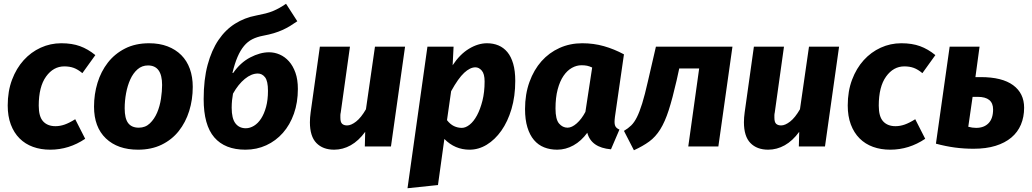

<svg xmlns="http://www.w3.org/2000/svg" viewBox="-20 -779 5488 1021"><path d="M275 -108Q299 -108 323.5 -116.5Q348 -125 380 -145L433 -41Q347 17 247 17Q197 17 155.5 2Q114 -13 84 -43Q54 -73 37.5 -117Q21 -161 21 -218Q21 -294 44 -355Q67 -416 106 -459Q145 -502 196.5 -525.5Q248 -549 306 -549Q363 -549 405.5 -533.5Q448 -518 487 -486L418 -390Q394 -410 372 -418Q350 -426 322 -426Q264 -426 225 -372Q186 -318 186 -217Q186 -159 209.5 -133.5Q233 -108 275 -108Z M773 -549Q828 -549 871 -532.5Q914 -516 944 -486Q974 -456 989.5 -413Q1005 -370 1005 -317Q1005 -249 986 -188.5Q967 -128 930.5 -82Q894 -36 839.5 -9.5Q785 17 714 17Q606 17 543 -43Q480 -103 480 -212Q480 -278 498.5 -338.5Q517 -399 553.5 -446Q590 -493 645 -521Q700 -549 773 -549ZM767 -431Q735 -431 711.5 -410.5Q688 -390 673 -357Q658 -324 650.5 -283.5Q643 -243 643 -203Q643 -149 661.5 -124.5Q680 -100 718 -100Q753 -100 777 -123Q801 -146 815.5 -180Q830 -214 836 -254Q842 -294 842 -327Q842 -431 767 -431Z M1561 -666Q1541 -652 1522 -640.5Q1503 -629 1482 -619.5Q1461 -610 1436 -602.5Q1411 -595 1379 -589Q1347 -583 1322 -570.5Q1297 -558 1277.5 -534.5Q1258 -511 1243 -476Q1228 -441 1216 -391H1220Q1258 -446 1310.5 -473.5Q1363 -501 1411 -501Q1440 -501 1467.5 -489Q1495 -477 1516.5 -453Q1538 -429 1551 -392.5Q1564 -356 1564 -306Q1564 -234 1543 -174.5Q1522 -115 1484.5 -72.5Q1447 -30 1396 -6.5Q1345 17 1285 17Q1176 17 1119.5 -48.5Q1063 -114 1063 -252Q1063 -356 1084 -434Q1105 -512 1142 -566.5Q1179 -621 1230 -653Q1281 -685 1340 -696Q1371 -702 1392.5 -707.5Q1414 -713 1432 -720.5Q1450 -728 1466 -737Q1482 -746 1501 -759ZM1351 -388Q1317 -388 1282 -359.5Q1247 -331 1219 -281Q1216 -265 1214 -246Q1212 -227 1212 -206Q1212 -149 1232 -123Q1252 -97 1287 -97Q1309 -97 1330.5 -110Q1352 -123 1368.5 -148.5Q1385 -174 1395 -211Q1405 -248 1405 -296Q1405 -348 1389.5 -368Q1374 -388 1351 -388Z M1841 -531 1792 -181Q1790 -173 1790 -166V-153Q1790 -129 1799.5 -120.5Q1809 -112 1826 -112Q1847 -112 1873.5 -132.5Q1900 -153 1926 -198L1974 -531H2134L2059 0H1920L1922 -78Q1887 -30 1845 -6.5Q1803 17 1757 17Q1697 17 1662.5 -18.5Q1628 -54 1628 -129Q1628 -141 1629 -154.5Q1630 -168 1632 -182L1681 -531Z M2477 17Q2399 17 2343 -40L2309 205L2147 222L2253 -531H2392L2387 -432Q2425 -490 2473.5 -519.5Q2522 -549 2570 -549Q2603 -549 2630.5 -537.5Q2658 -526 2678 -502Q2698 -478 2709 -440Q2720 -402 2720 -349Q2720 -267 2700 -199.5Q2680 -132 2646 -84Q2612 -36 2568.5 -9.5Q2525 17 2477 17ZM2436 -99Q2456 -99 2477.5 -116Q2499 -133 2516.5 -165.5Q2534 -198 2545.5 -243.5Q2557 -289 2557 -346Q2557 -386 2542 -403.5Q2527 -421 2508 -421Q2480 -421 2448.5 -392Q2417 -363 2379 -294L2357 -140Q2374 -118 2394 -108.5Q2414 -99 2436 -99Z M3250 -157Q3249 -149 3248.5 -142.5Q3248 -136 3248 -131Q3248 -114 3254 -105Q3260 -96 3274 -90L3229 15Q3124 6 3103 -73Q3071 -29 3029.5 -6Q2988 17 2943 17Q2905 17 2873.5 4.5Q2842 -8 2819.5 -34.5Q2797 -61 2784.5 -102Q2772 -143 2772 -199Q2772 -278 2795.5 -343Q2819 -408 2859.5 -453.5Q2900 -499 2955.5 -524Q3011 -549 3076 -549Q3137 -549 3191.5 -533.5Q3246 -518 3298 -490ZM2998 -100Q3021 -100 3047 -123Q3073 -146 3093 -184L3129 -420Q3114 -427 3101.5 -429.5Q3089 -432 3072 -432Q3046 -432 3021 -418Q2996 -404 2976.5 -375.5Q2957 -347 2945.5 -303.5Q2934 -260 2934 -202Q2934 -144 2953 -122Q2972 -100 2998 -100Z M3298 -83Q3320 -96 3336.5 -112Q3353 -128 3367 -156Q3381 -184 3395 -229Q3409 -274 3425 -345L3468 -531H3875L3800 0H3640L3698 -415H3592L3578 -351Q3556 -255 3536 -193Q3516 -131 3491 -91Q3466 -51 3432.5 -26.5Q3399 -2 3351 20Z M4149 -531 4100 -181Q4098 -173 4098 -166V-153Q4098 -129 4107.5 -120.5Q4117 -112 4134 -112Q4155 -112 4181.5 -132.5Q4208 -153 4234 -198L4282 -531H4442L4367 0H4228L4230 -78Q4195 -30 4153 -6.5Q4111 17 4065 17Q4005 17 3970.5 -18.5Q3936 -54 3936 -129Q3936 -141 3937 -154.5Q3938 -168 3940 -182L3989 -531Z M4742 -108Q4766 -108 4790.5 -116.5Q4815 -125 4847 -145L4900 -41Q4814 17 4714 17Q4664 17 4622.5 2Q4581 -13 4551 -43Q4521 -73 4504.5 -117Q4488 -161 4488 -218Q4488 -294 4511 -355Q4534 -416 4573 -459Q4612 -502 4663.5 -525.5Q4715 -549 4773 -549Q4830 -549 4872.5 -533.5Q4915 -518 4954 -486L4885 -390Q4861 -410 4839 -418Q4817 -426 4789 -426Q4731 -426 4692 -372Q4653 -318 4653 -217Q4653 -159 4676.5 -133.5Q4700 -108 4742 -108Z M5157 12Q5106 12 5057.5 5.5Q5009 -1 4957 -15L5030 -531H5189L5167 -369H5195Q5309 -369 5367.5 -326Q5426 -283 5426 -206Q5426 -157 5409 -116.5Q5392 -76 5358 -47.5Q5324 -19 5274 -3.5Q5224 12 5157 12ZM5152 -264 5129 -105Q5150 -99 5171 -99Q5213 -99 5237 -124Q5261 -149 5261 -197Q5261 -264 5179 -264Z"/></svg>

Font: Szlgxwxxxixliatcpuztgldltzi
Style: Regular
Weight: 700
Italic angle: -8°
Designer: Carrois Corporate & Edenspiekermann
Foundry: Carrois Corporate GbR & Edenspiekermann AG
Version: Version 2.001